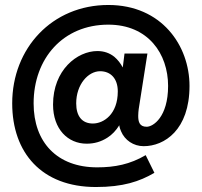

<svg xmlns="http://www.w3.org/2000/svg" viewBox="-20 -735 810 771"><path d="M193 -315C193 -216 253 -158 328 -158C359 -158 386 -166 411 -182C430 -194 446 -211 459 -232C460 -223 463 -215 466 -208C481 -172 516 -148 557 -148C640 -148 741 -213 741 -390C741 -552 629 -715 415 -715C189 -715 29 -541 29 -320C29 -122 147 16 365 16C474 16 540 -6 600 -41L565 -112C502 -75 441 -63 370 -63C210 -63 115 -163 115 -320C115 -500 233 -636 415 -636C575 -636 655 -519 655 -390C655 -265 595 -226 569 -226C540 -226 535 -246 535 -270C535 -278 536 -290 537 -297L572 -520H480L473 -464C464 -481 453 -495 439 -507C420 -522 398 -530 371 -530C290 -530 193 -454 193 -315ZM286 -320C286 -396 334 -449 382 -449C424 -449 453 -420 453 -368C453 -276 396 -239 353 -239C309 -239 286 -269 286 -320Z"/></svg>

Font: Jost Medium
Style: Regular
Weight: 500
Version: Version 3.710